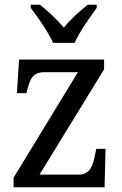

<svg xmlns="http://www.w3.org/2000/svg" viewBox="-20 -786 513 806"><path d="M203 -606H293C313 -651 358 -715 386 -753V-766H348C314 -739 275 -704 248 -670C220 -704 182 -739 148 -766H109V-753C138 -715 183 -651 203 -606ZM37 0H419L423 -161H384L379 -136C370 -88 356 -53 311 -53H146L417 -495V-536H60L51 -395H91L93 -403C106 -455 117 -483 167 -483H307L37 -40Z"/></svg>

Font: Noto Serif Armenian SemiCondensed
Style: Regular
Weight: 400
Width: 4
Designer: Monotype Design Team
Foundry: Monotype Imaging Inc.
Version: Version 2.008